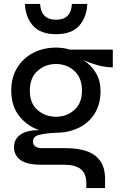

<svg xmlns="http://www.w3.org/2000/svg" viewBox="-20 -750 619 972"><path d="M417 202V179Q417 128 388.5 106Q360 84 307 84H190Q116 84 83.5 60Q51 36 51 -4Q51 -37 69.5 -56.5Q88 -76 117 -84Q146 -92 179 -91Q117 -112 77 -163Q37 -214 37 -292Q37 -358 67 -407Q97 -456 148.5 -482.5Q200 -509 264 -509Q301 -509 333 -499H551V-409Q513 -409 474 -420Q435 -431 404 -445Q444 -418 466.5 -379Q489 -340 489 -290Q489 -223 459.5 -175.5Q430 -128 378.5 -103Q327 -78 264 -78Q207 -75 177 -67Q147 -59 147 -33Q147 -18 158.5 -9Q170 0 193 0H315Q372 0 416.5 14.5Q461 29 486.5 63.5Q512 98 512 158V202ZM264 -159Q317 -159 356 -193Q395 -227 395 -291Q395 -356 356.5 -391Q318 -426 264 -426Q209 -426 170 -391Q131 -356 131 -291Q131 -227 170 -193Q209 -159 264 -159ZM422 -730Q419 -663 381 -620Q343 -577 264 -577Q185 -577 147 -620Q109 -663 106 -730H183Q188 -650 264 -650Q340 -650 344 -730Z"/></svg>

Font: Syne Medium
Style: Regular
Weight: 500
Designer: Lucas Descroix
Foundry: Bonjour Monde
Version: Version 2.200; ttfautohint (v1.8.4)